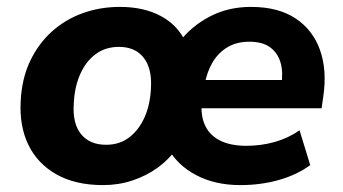

<svg xmlns="http://www.w3.org/2000/svg" viewBox="-20 -526 995 557"><path d="M279 11Q199 11 144 -20Q89 -51 62.5 -105.5Q36 -160 40 -232Q43 -297 67 -348Q91 -399 130.5 -434.5Q170 -470 220.5 -488Q271 -506 328 -506Q397 -506 446.5 -479.5Q496 -453 519 -403H499Q535 -450 588.5 -478Q642 -506 708 -506Q787 -506 837.5 -472.5Q888 -439 908.5 -380.5Q929 -322 918 -247L913 -212H540L552 -294H811L796 -279Q802 -316 794 -344Q786 -372 764 -388.5Q742 -405 703 -405Q666 -405 639 -388.5Q612 -372 595.5 -343Q579 -314 573 -277L567 -246Q560 -198 573 -166.5Q586 -135 617 -119Q648 -103 694 -103Q737 -103 776.5 -114Q816 -125 849 -148L880 -47Q842 -19 789.5 -4Q737 11 677 11Q604 11 549 -18Q494 -47 467 -97H494Q471 -64 438 -40Q405 -16 364.5 -2.5Q324 11 279 11ZM288 -106Q327 -106 355 -127.5Q383 -149 399.5 -186Q416 -223 418 -272Q421 -328 396.5 -359Q372 -390 325 -390Q286 -390 257.5 -369Q229 -348 212.5 -310.5Q196 -273 194 -225Q190 -168 215 -137Q240 -106 288 -106Z"/></svg>

Font: Nunito Sans 10pt ExtraBold
Style: Italic
Weight: 800
Italic angle: -9°
Designer: Vernon Adams
Foundry: Vernon Adams
Version: Version 3.101;gftools[0.9.27]